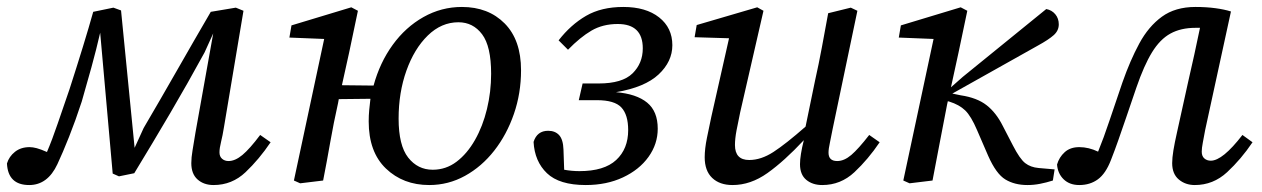

<svg xmlns="http://www.w3.org/2000/svg" viewBox="-24 -519 3629 552"><path d="M60 13Q-1 13 -4 -49Q2 -69 19 -82.5Q36 -96 61 -96Q70 -96 81.5 -93Q93 -90 111 -82Q126 -117 142 -164Q158 -211 176 -263Q197 -328 214.5 -385Q232 -442 244 -485L302 -497L324 -489L363 -94L389 -151Q436 -231 484.5 -316Q533 -401 582 -485L654 -497L676 -488L620 -154Q616 -129 611.5 -111Q607 -93 607 -81Q607 -69 614.5 -62.5Q622 -56 633 -56Q652 -56 673 -73.5Q694 -91 724 -131L754 -110Q721 -61 682 -24Q643 13 590 13Q562 13 544 -3Q526 -19 526 -50Q526 -66 529.5 -86.5Q533 -107 538 -138L589 -423L564 -368Q516 -280 465.5 -194Q415 -108 362 -21L318 -12L300 -20L264 -425Q253 -377 239 -326Q225 -275 211 -227Q193 -172 174.5 -125.5Q156 -79 141 -47Q113 13 60 13Z M1220 -31Q1258 -31 1288.5 -54Q1319 -77 1341.5 -116.5Q1364 -156 1376 -205.5Q1388 -255 1388 -307Q1388 -386 1362 -420.5Q1336 -455 1294 -455Q1245 -455 1206 -417Q1167 -379 1144.5 -316Q1122 -253 1122 -178Q1122 -101 1149.5 -66Q1177 -31 1220 -31ZM1210 13Q1135 13 1085.5 -34.5Q1036 -82 1036 -170Q1036 -187 1037.5 -203Q1039 -219 1041 -235L950 -234L948 -223Q935 -165 925.5 -110.5Q916 -56 905 0L839 8L821 0L908 -407L808 -411L814 -446L986 -498L1005 -488L980 -369L959 -274L1050 -273Q1068 -339 1105 -390Q1142 -441 1193.5 -470Q1245 -499 1304 -499Q1380 -499 1427 -451.5Q1474 -404 1474 -317Q1474 -251 1453.5 -191.5Q1433 -132 1397 -86Q1361 -40 1313 -13.5Q1265 13 1210 13Z M1660 13Q1584 13 1548.5 -21Q1513 -55 1510 -111Q1520 -143 1552 -143Q1572 -143 1583.5 -130.5Q1595 -118 1596 -89L1598 -31Q1609 -29 1620 -28Q1631 -27 1642 -27Q1713 -27 1747.5 -59Q1782 -91 1782 -145Q1782 -189 1762.5 -210Q1743 -231 1692 -231H1640L1651 -279H1697Q1765 -279 1794.5 -308Q1824 -337 1824 -380Q1824 -450 1752 -450Q1709 -450 1676.5 -431Q1644 -412 1609 -376L1582 -403Q1617 -448 1661 -473.5Q1705 -499 1768 -499Q1833 -499 1871 -469Q1909 -439 1909 -389Q1909 -342 1869.5 -305Q1830 -268 1747 -254Q1806 -249 1836.5 -224Q1867 -199 1867 -149Q1867 -105 1840.5 -68Q1814 -31 1767 -9Q1720 13 1660 13Z M2082 13Q2045 13 2023.5 -7.5Q2002 -28 2002 -67Q2002 -91 2008.5 -123Q2015 -155 2021 -183L2072 -409L1973 -412L1979 -447L2153 -498L2171 -488L2104 -196Q2098 -168 2093.5 -144Q2089 -120 2089 -102Q2089 -59 2130 -59Q2164 -59 2199.5 -82Q2235 -105 2292 -155L2319 -286Q2330 -335 2339 -383.5Q2348 -432 2357 -481L2422 -497L2441 -488L2370 -149Q2366 -127 2362 -109Q2358 -91 2358 -80Q2358 -56 2383 -56Q2403 -56 2423.5 -73.5Q2444 -91 2475 -131L2505 -110Q2472 -61 2432.5 -24Q2393 13 2340 13Q2312 13 2294 -2Q2276 -17 2276 -47Q2276 -72 2287 -116Q2231 -56 2182.5 -21.5Q2134 13 2082 13Z M2591 8 2573 0 2660 -407 2560 -411 2566 -446 2738 -498 2757 -488 2732 -369 2710 -268 2744 -298 2984 -493Q3000 -490 3010 -478Q3020 -466 3020 -449Q3020 -431 3005.5 -418Q2991 -405 2960 -388L2714 -250L2738 -245Q2785 -238 2812.5 -216.5Q2840 -195 2859 -157L2888 -101Q2908 -62 2923.5 -50Q2939 -38 2962 -36L3008 -32L3003 0Q2984 6 2966 9.5Q2948 13 2930 13Q2893 13 2866.5 -3Q2840 -19 2817 -71L2785 -145Q2768 -185 2751 -201.5Q2734 -218 2705 -227L2701 -228L2699 -219Q2688 -164 2678 -110Q2668 -56 2657 0Z M3079 13Q3051 13 3034 -3.5Q3017 -20 3015 -46Q3021 -67 3037 -81.5Q3053 -96 3079 -96Q3106 -96 3133 -83Q3149 -122 3165.5 -171.5Q3182 -221 3203 -282Q3225 -345 3251.5 -394Q3278 -443 3316.5 -471Q3355 -499 3413 -499Q3444 -499 3470 -495.5Q3496 -492 3515 -486L3441 -146Q3437 -124 3434 -108.5Q3431 -93 3431 -83Q3431 -70 3438.5 -63.5Q3446 -57 3457 -57Q3491 -57 3548 -131L3577 -110Q3544 -61 3504 -24Q3464 13 3411 13Q3384 13 3365 -3Q3346 -19 3346 -50Q3346 -65 3349.5 -86.5Q3353 -108 3360 -139L3392 -284Q3401 -323 3409.5 -361.5Q3418 -400 3426 -439Q3423 -439 3420 -439Q3417 -439 3413 -439Q3371 -439 3341 -422.5Q3311 -406 3288 -368.5Q3265 -331 3243 -267Q3226 -217 3213.5 -180.5Q3201 -144 3191 -115.5Q3181 -87 3170 -59Q3155 -20 3132.5 -3.5Q3110 13 3079 13Z"/></svg>

Font: Source Serif 4 SmText
Style: Italic
Weight: 400
Italic angle: -12°
Designer: Frank Grießhammer
Foundry: Adobe
Version: Version 4.005;hotconv 1.1.0;makeotfexe 2.6.0